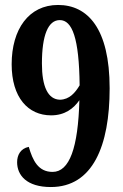

<svg xmlns="http://www.w3.org/2000/svg" viewBox="-20 -744 496 774"><path d="M185 10C354 10 422 -156 422 -388C422 -630 333 -724 214 -724C96 -724 27 -626 27 -485C27 -351 93 -279 186 -279C242 -279 277 -307 300 -340C295 -148 260 -51 192 -51C134 -51 112 -97 96 -152C62 -145 49 -118 49 -90C49 -38 87 10 185 10ZM222 -342C173 -343 149 -395 149 -488C149 -602 174 -663 221 -663C271 -663 299 -591 301 -400C283 -370 260 -343 222 -342Z"/></svg>

Font: Noto Serif Georgian ExtraCondensed Bold
Style: Regular
Weight: 700
Width: 2
Designer: Monotype Design Team, Akaki Razmadze
Foundry: Google LLC
Version: Version 2.003